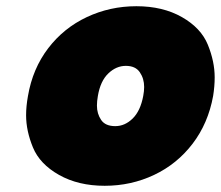

<svg xmlns="http://www.w3.org/2000/svg" viewBox="-20 -591 711 618"><path d="M317 7Q232 7 170 -28Q108 -63 86 -116.5Q64 -170 64 -220Q64 -249 70 -282Q85 -370 135 -435.5Q185 -501 259.5 -536Q334 -571 419 -571Q504 -571 565.5 -536Q627 -501 649 -447Q671 -393 671 -342Q671 -313 666 -282Q650 -194 600 -128.5Q550 -63 476 -28Q402 7 317 7ZM351 -185Q382 -185 407 -209.5Q432 -234 441 -282Q444 -298 444 -311Q444 -338 430 -358.5Q416 -379 385 -379Q354 -379 328.5 -354.5Q303 -330 295 -282Q292 -265 292 -251Q292 -225 305.5 -205Q319 -185 351 -185Z"/></svg>

Font: Fz Poppins Black
Style: Italic
Weight: 900
Italic angle: -10°
Designer: Ninad Kale (Devanagari), Jonny Pinhorn (Latin)
Foundry: Indian Type Foundry
Version: Vit hóa bi Vntype.Com & FontZin.Com